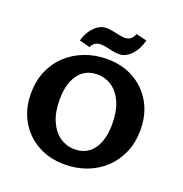

<svg xmlns="http://www.w3.org/2000/svg" viewBox="-154 -1011 1107 1162"><g transform="rotate(20 399.5 -430.5)"><path d="M387 15Q289 15 213 -27.5Q137 -70 93.5 -146Q50 -222 50 -320Q50 -401 78 -466Q106 -531 156 -577Q206 -623 272 -648Q338 -673 414 -673Q512 -673 587.5 -630.5Q663 -588 706 -512.5Q749 -437 749 -338Q749 -257 721 -192Q693 -127 643.5 -80.5Q594 -34 528.5 -9.5Q463 15 387 15ZM413 -92Q465 -92 501.5 -118.5Q538 -145 557 -194.5Q576 -244 576 -312Q576 -395 551.5 -451Q527 -507 485 -536Q443 -565 389 -565Q339 -565 302.5 -539.5Q266 -514 246 -464.5Q226 -415 226 -344Q226 -263 251 -206.5Q276 -150 318.5 -121Q361 -92 413 -92ZM288 -704 219 -722Q229 -759 248 -787Q267 -815 292 -831.5Q317 -848 344 -848Q364 -848 386 -843.5Q408 -839 429.5 -834.5Q451 -830 470 -830Q490 -830 505 -841.5Q520 -853 528 -876L597 -859Q581 -797 545.5 -761Q510 -725 471 -725Q448 -725 426 -729.5Q404 -734 384 -738.5Q364 -743 345 -743Q325 -743 309.5 -732.5Q294 -722 288 -704Z"/></g></svg>

Font: Ysabeau Office ExtraBold
Style: Regular
Weight: 800
Designer: Christian Thalmann (Catharsis Fonts)
Version: Version 2.001;gftools[0.9.30]; featfreeze: tnum,lnum,ss02